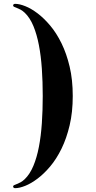

<svg xmlns="http://www.w3.org/2000/svg" viewBox="-20 -750 498 1000"><path d="M202.6 -250Q202.6 -324.2 198 -391.6Q193.4 -459 182.6 -514.9Q171.9 -570.8 154.1 -614Q136.2 -657.2 109.4 -683.1Q98.1 -693.8 87.2 -699.7Q76.2 -705.6 67.6 -708.7Q59.1 -711.9 53.7 -714.4Q48.3 -716.8 48.3 -721.2Q48.3 -725.1 51 -727.5Q53.7 -730 59.1 -730Q81.1 -730 111.8 -717.8Q142.6 -705.6 175.8 -680.4Q209 -655.3 241.7 -616.5Q274.4 -577.6 300.5 -524.2Q326.7 -470.7 342.8 -402.6Q358.9 -334.5 358.9 -250Q358.9 -166 342.8 -97.7Q326.7 -29.3 300.5 24.2Q274.4 77.6 241.7 116.5Q209 155.3 175.5 180.4Q142.1 205.6 111.6 217.8Q81.1 230 59.1 230Q53.7 230 51 227.5Q48.3 225.1 48.3 221.2Q48.3 216.8 53.5 214.4Q58.6 211.9 67.1 208.7Q75.7 205.6 86.7 199.7Q97.7 193.8 108.9 183.1Q135.7 157.2 153.8 114Q171.9 70.8 182.6 14.9Q193.4 -41 198 -108.4Q202.6 -175.8 202.6 -250Z"/></svg>

Font: XB Zar
Style: Bold
Weight: 700
Designer: Behnam
Foundry: Irmug
Version: Version 8.005 2009